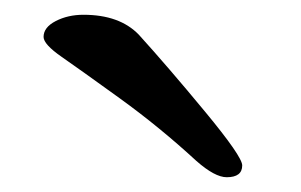

<svg xmlns="http://www.w3.org/2000/svg" viewBox="-20 -684 408 260"><path d="M39 -634Q39 -647 55.5 -655.5Q72 -664 93 -664Q142 -664 168 -637Q207 -594 257.5 -533Q308 -472 308 -460Q308 -444 287 -444Q271 -444 246 -466Q196 -512 142 -551Q88 -590 63.5 -607Q39 -624 39 -634Z"/></svg>

Font: EB Garamond 12
Style: Bold
Weight: 700
Version: Version 0.016